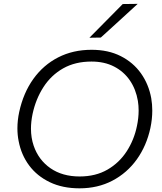

<svg xmlns="http://www.w3.org/2000/svg" viewBox="-20 -990 858 1020"><path d="M402.5 10.5Q312.5 10.5 244.8 -22Q177 -54.5 135 -110.8Q93 -167 79 -240.5Q72.5 -273.5 72.5 -308Q72.5 -350.5 82 -395Q104 -496.5 157.2 -570.8Q210.5 -645 289.2 -685.2Q368 -725.5 466.5 -725.5Q555 -725.5 621.2 -692Q687.5 -658.5 728.8 -600.5Q770 -542.5 783.5 -468Q789 -436 789 -402.5Q789 -357.5 779 -310Q758.5 -215.5 706.8 -143.2Q655 -71 577.2 -30.2Q499.5 10.5 402.5 10.5ZM403 -52.5Q488 -52.5 550.8 -88.8Q613.5 -125 653 -186Q692.5 -247 707.5 -320.5Q716.5 -363 716.5 -402.5Q716.5 -429 712.5 -454Q702 -516 669.8 -563Q637.5 -610 586 -636.5Q534.5 -663 466 -663Q379.5 -663 315.5 -626.8Q251.5 -590.5 210.8 -527.2Q170 -464 153 -384.5Q144.5 -343.5 144.5 -306.5Q144.5 -258 159 -215.5Q185 -140 248.2 -96.2Q311.5 -52.5 403 -52.5ZM455 -789.5Q500.5 -835.5 544 -879.5Q587.5 -923.5 632 -968.5L711.5 -969.5Q661.5 -923.5 613 -879.2Q564.5 -835 515.5 -790.5Z"/></svg>

Font: Heraclito Light
Style: Italic
Weight: 300
Italic angle: -12°
Designer: Kostas Bartsokas (font) & Cristiano Sobral (main changes)
Foundry: Kostas Bartsokas (font) & Cristiano Sobral (main changes)
Version: Version 1.00;July 8, 2020;FontCreator 13.0.0.2655 64-bit